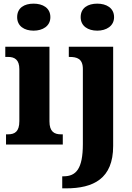

<svg xmlns="http://www.w3.org/2000/svg" viewBox="-20 -792 725 1052"><path d="M164 -624C214 -624 256 -649 256 -698C256 -749 214 -772 164 -772C113 -772 74 -749 74 -698C74 -649 113 -624 164 -624ZM513 -624C562 -624 605 -649 605 -698C605 -749 562 -772 513 -772C462 -772 422 -749 422 -698C422 -649 462 -624 513 -624ZM13 0H324V-56H314C277 -56 251 -71 251 -127V-536H9V-480H25C60 -480 86 -465 86 -413V-128C86 -71 61 -56 24 -56H13ZM321 240H342C492 240 600 187 600 8V-536H357V-480H361C401 -480 434 -471 434 -414V-3C434 133 397 174 328 174H321Z"/></svg>

Font: Noto Serif Sinhala SemiCondensed ExtraBold
Style: Regular
Weight: 800
Width: 4
Designer: Jelle Bosma - Monotype Design Team
Foundry: Monotype Imaging Inc.
Version: Version 2.007